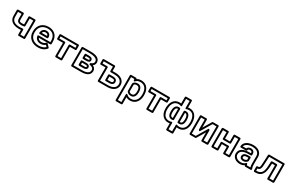

<svg xmlns="http://www.w3.org/2000/svg" viewBox="260 -2744 7514 4940"><g transform="rotate(30 4017.0 -273.5)"><path d="M323.2 -247C356 -247 382.1 -251.2 408.5 -256.5C420 -258.8 428.5 -269.3 428.5 -281V-503H534.7V-25H428.5V-166C428.5 -175.9 422.6 -194 399.9 -190.7C375 -187.2 348.9 -184 323.2 -184C167.2 -184 82 -234.3 82 -361V-503H187.1V-361C187.1 -276.7 242.9 -247 323.2 -247ZM323.2 -297C253.7 -297 237.1 -309.1 237.1 -361V-528C237.1 -538.7 227.2 -553 212.1 -553H57C46.3 -553 32 -543.1 32 -528V-361C32 -196.8 157.6 -134 323.2 -134C342.4 -134 360 -135.4 378.5 -137.5V0C378.5 10.7 388.4 25 403.5 25H559.7C570.4 25 584.7 15.1 584.7 0V-528C584.7 -538.7 574.8 -553 559.7 -553H403.5C392.8 -553 378.5 -543.1 378.5 -528V-301.8C361.2 -298.9 344 -297 323.2 -297Z M1170.7 -84.2C1129.5 -42.7 1068.1 -15 978.2 -15C847.3 -15 767.6 -74.5 732.8 -156.3C721 -184.1 715 -213.8 715 -246V-265C715 -381.6 771.2 -460 858.2 -494.8C888.2 -506.8 922.5 -513 961.7 -513C1083 -513 1150.1 -457.6 1177.9 -376.9C1187.8 -347.9 1193 -315 1193 -278V-243H847.3C837.1 -243 819.7 -236.8 822.5 -214.9C830.4 -152.3 871.3 -108.1 925.9 -88.9C945.2 -82.1 966.4 -79 989.2 -79C1048.1 -79 1095.7 -98.1 1128.8 -127.2ZM879.4 -193H1218C1228.7 -193 1243 -202.9 1243 -218V-278C1243 -319.7 1237.2 -358.1 1225.1 -393.1C1190.3 -494.4 1100.7 -563 961.7 -563C917.3 -563 876.4 -555.9 839.7 -541.2C733.2 -498.7 665 -399.4 665 -265V-246C665 -207.5 672.2 -170.9 686.8 -136.7C730 -35.3 830.7 35 978.2 35C1091.9 35 1174.4 -6.6 1224.4 -69.4C1231.1 -77.9 1231.9 -93 1222.7 -102.4L1146.8 -180.4C1132.2 -195.4 1116.6 -187.2 1109.8 -179.1C1084.6 -149.3 1047.3 -129 989.2 -129C933 -129 895.4 -154.4 879.4 -193ZM1090.1 -326C1090.1 -399.9 1039.3 -449 960.6 -449C872.3 -449 833.3 -382.5 824.7 -317.3C823.4 -307.3 827.1 -289 849.5 -289H1065.1C1080.2 -289 1090.1 -303.3 1090.1 -314ZM1039.4 -339H880.4C891.8 -374.8 913.6 -399 960.6 -399C1011.9 -399 1034.6 -377.4 1039.4 -339Z M1823.8 -440H1661.8C1646.7 -440 1636.8 -425.7 1636.8 -415V-25H1531.7V-415C1531.7 -430.1 1517.4 -440 1506.7 -440H1348V-503H1823.8ZM1848.8 -390C1859.5 -390 1873.8 -399.9 1873.8 -415V-528C1873.8 -538.7 1863.9 -553 1848.8 -553H1323C1312.3 -553 1298 -543.1 1298 -528V-415C1298 -404.3 1307.9 -390 1323 -390H1481.7V0C1481.7 10.7 1491.6 25 1506.7 25H1661.8C1672.5 25 1686.8 15.1 1686.8 0V-390Z M2443.4 -381C2443.4 -338.2 2409.4 -310.2 2357.9 -295C2357.9 -295 2325.6 -252.6 2360.7 -246.4C2427.7 -234.6 2473.1 -205.5 2473.1 -151C2473.1 -58.8 2389.7 -25 2260.5 -25H2005V-503H2223.1C2326 -503 2401.4 -479.9 2430 -433C2438.8 -418.6 2443.4 -401.8 2443.4 -381ZM2493.4 -381C2493.4 -409.5 2486.7 -436.1 2472.7 -459C2427.9 -532.5 2328.7 -553 2223.1 -553H1980C1969.3 -553 1955 -543.1 1955 -528V0C1955 10.7 1964.9 25 1980 25H2260.5C2389.9 25 2523.1 -12 2523.1 -151C2523.1 -214 2484.1 -254 2435.3 -276.1C2467.6 -298.5 2493.4 -333.7 2493.4 -381ZM2368 -165C2368 -226 2312 -244 2260.5 -244H2136.2C2121.1 -244 2111.2 -229.7 2111.2 -219V-113C2111.2 -97.9 2125.5 -88 2136.2 -88H2260.5C2309.6 -88 2368 -102.3 2368 -165ZM2318 -165C2318 -147.2 2309.2 -138 2260.5 -138H2161.2V-194H2260.5C2308.4 -194 2318 -183 2318 -165ZM2338.3 -362C2338.3 -429.8 2274 -440 2223.1 -440H2136.2C2121.1 -440 2111.2 -425.7 2111.2 -415V-314C2111.2 -298.9 2125.5 -289 2136.2 -289H2231.9C2277.9 -289 2338.3 -300 2338.3 -362ZM2288.3 -362C2288.3 -347.7 2280.8 -339 2231.9 -339H2161.2V-390H2223.1C2278.1 -390 2288.3 -382.1 2288.3 -362Z M3035.2 -25H2795.1V-414C2795.1 -429.1 2780.8 -439 2770.1 -439H2629V-503H2900.2V-374C2900.2 -358.9 2914.5 -349 2925.2 -349H3035.2C3145.2 -349 3217 -311.2 3246.5 -251.4C3256.1 -232.1 3261 -210.6 3261 -186C3261 -74.9 3158.1 -25 3035.2 -25ZM2604 -553C2593.3 -553 2579 -543.1 2579 -528V-414C2579 -403.3 2588.9 -389 2604 -389H2745.1V0C2745.1 10.7 2755 25 2770.1 25H3035.2C3076.8 25 3114.6 20.1 3148.5 9.9C3234.9 -15.9 3311 -77.3 3311 -186C3311 -217.4 3304.5 -246.9 3291.4 -273.6C3250.1 -357 3155.1 -399 3035.2 -399H2950.2V-528C2950.2 -538.7 2940.3 -553 2925.2 -553ZM3155.9 -186C3155.9 -255.2 3099.1 -285 3035.2 -285H2925.2C2910.1 -285 2900.2 -270.7 2900.2 -260V-113C2900.2 -97.9 2914.5 -88 2925.2 -88H3035.2C3097.1 -88 3155.9 -117.1 3155.9 -186ZM3105.9 -186C3105.9 -155.4 3085.9 -138 3035.2 -138H2950.2V-235H3035.2C3087.4 -235 3105.9 -218.8 3105.9 -186Z M3584.1 -460.2C3613 -491.9 3649.2 -513 3713 -513C3823.4 -513 3876.4 -453.8 3900.8 -372.3C3909.9 -342 3914.6 -307.9 3914.6 -270V-259C3914.6 -147.4 3873.1 -68.8 3799.9 -32.9C3776 -21.2 3747.7 -15 3714.1 -15C3654.9 -15 3617.4 -35.5 3588.6 -63.8C3588.6 -63.8 3546.1 -95.6 3546.1 -46V178H3441V-503H3537.7L3540.7 -474.3C3540.7 -474.3 3550.8 -423.6 3584.1 -460.2ZM3560.1 -553H3416C3405.3 -553 3391 -543.1 3391 -528V203C3391 213.7 3400.9 228 3416 228H3571.1C3581.8 228 3596.1 218.1 3596.1 203V4.8C3626.9 22.9 3666.5 35 3714.1 35C3753.8 35 3790.1 27.5 3821.9 11.9C3916.9 -34.7 3964.6 -135.5 3964.6 -259V-270C3964.6 -312.1 3959.4 -351 3948.7 -386.7C3919.7 -483.4 3847.1 -563 3713 -563C3660.1 -563 3619.1 -550.1 3585.3 -527.3C3583.9 -540.8 3575.3 -553 3560.1 -553ZM3673.4 -79C3782.1 -79 3809.5 -177.8 3809.5 -259V-270C3809.5 -351.8 3780.1 -448 3672.3 -448C3613.3 -448 3572.9 -424.8 3549.6 -385.8C3547.3 -381.9 3546.1 -377.5 3546.1 -373V-156C3546.1 -151.8 3547.2 -147.5 3549.2 -144C3571.5 -103.5 3613.8 -79 3673.4 -79ZM3673.4 -129C3630.6 -129 3609.6 -142.4 3596.1 -162.9V-365.7C3609.6 -385 3629.3 -398 3672.3 -398C3737.3 -398 3759.5 -347 3759.5 -270V-259C3759.5 -181.3 3738.2 -129 3673.4 -129Z M4528.8 -440H4366.8C4351.7 -440 4341.8 -425.7 4341.8 -415V-25H4236.7V-415C4236.7 -430.1 4222.4 -440 4211.7 -440H4053V-503H4528.8ZM4553.8 -390C4564.5 -390 4578.8 -399.9 4578.8 -415V-528C4578.8 -538.7 4568.9 -553 4553.8 -553H4028C4017.3 -553 4003 -543.1 4003 -528V-415C4003 -404.3 4012.9 -390 4028 -390H4186.7V0C4186.7 10.7 4196.6 25 4211.7 25H4366.8C4377.5 25 4391.8 15.1 4391.8 0V-390Z M4911.9 -26.3C4895.2 -19.8 4873.6 -15 4849.5 -15C4746.9 -15 4696.6 -75.2 4673.2 -152.7C4664.5 -181.7 4660 -214.1 4660 -250V-260C4660 -374.1 4697.9 -458.9 4769 -495.2C4791.8 -506.9 4818.6 -513 4850.6 -513C4876.9 -513 4893.9 -508.8 4910.7 -501.2C4910.7 -501.2 4946 -480.8 4946 -524V-725H5052.2V-523C5052.2 -523 5048.2 -482.3 5087.5 -500.2C5104.1 -507.8 5124.4 -513 5149.8 -513C5255.6 -513 5305.1 -448.7 5327.5 -365.5C5336 -333.9 5340.4 -298.8 5340.4 -260V-250C5340.4 -141.4 5303 -66 5232.9 -32C5210.1 -20.9 5183 -15 5150.9 -15C5125.8 -15 5104.8 -19.2 5087.2 -26.9C5087.2 -26.9 5052.2 -46.8 5052.2 -4V178H4946V-3C4946 -3 4949.3 -40.9 4911.9 -26.3ZM5390.4 -250V-260C5390.4 -302.5 5385.6 -342.1 5375.8 -378.5C5350 -474.2 5283.1 -563 5149.8 -563C5132.4 -563 5118.5 -561.4 5102.2 -557.7V-750C5102.2 -760.7 5092.3 -775 5077.2 -775H4921C4910.3 -775 4896 -765.1 4896 -750V-558.5C4884.2 -561.1 4867 -563 4850.6 -563C4680 -563 4610 -416.8 4610 -260V-250C4610 -209.9 4615 -172.6 4625.4 -138.3C4652.8 -47.3 4721.1 35 4849.5 35C4866.1 35 4880.9 33.4 4896 30.3V203C4896 213.7 4905.9 228 4921 228H5077.2C5087.9 228 5102.2 218.1 5102.2 203V30.1C5116.1 33.1 5134 35 5150.9 35C5316.4 35 5390.4 -97.2 5390.4 -250ZM5109.1 -449C5083.6 -449 5052.2 -445.3 5052.2 -420V-106C5052.2 -79 5085 -77.7 5110.9 -79C5214.5 -79.8 5235.3 -175.6 5235.3 -250V-260C5235.3 -345.6 5209 -449 5109.1 -449ZM5102.2 -128.8V-398.8C5103.9 -398.9 5106.9 -399 5109.1 -399C5123.5 -399 5133.7 -395.8 5141.9 -390.3C5170.9 -370.6 5185.3 -323.8 5185.3 -260V-250C5185.3 -175.8 5168.2 -129 5110.2 -129C5107.2 -129 5105.6 -128.8 5102.2 -128.8ZM4946 -106V-420C4946 -433.2 4934.9 -443.4 4924.2 -444.8C4916.8 -445.8 4905.1 -449 4890.2 -449C4781.1 -449 4765.1 -334.1 4765.1 -260V-250C4765.1 -175.1 4784.4 -79 4889.1 -79C4916.1 -79 4946 -79.8 4946 -106ZM4896 -398.6V-129.1C4895.1 -129.1 4891.2 -129 4889.1 -129C4830.5 -129 4815.1 -174.7 4815.1 -250V-260C4815.1 -339.3 4832.4 -399 4890.2 -399C4892 -399 4893.4 -398.9 4896 -398.6Z M5861.1 -503H5977V-25H5871.9V-326C5871.9 -326 5846 -373.3 5825.4 -338.8L5638 -25H5521V-503H5627.2V-203C5627.2 -203 5653 -155.7 5673.6 -190.2ZM5846.9 -553C5839.7 -553 5830.2 -548.7 5825.5 -540.8L5677.2 -293.4V-528C5677.2 -538.7 5667.3 -553 5652.2 -553H5496C5485.3 -553 5471 -543.1 5471 -528V0C5471 10.7 5480.9 25 5496 25H5652.2C5659.4 25 5669 20.7 5673.7 12.8L5821.9 -235.4V0C5821.9 10.7 5831.8 25 5846.9 25H6002C6012.7 25 6027 15.1 6027 0V-528C6027 -538.7 6017.1 -553 6002 -553Z M6624.8 -25H6519.7V-203C6519.7 -218.1 6505.4 -228 6494.7 -228H6301.1C6286 -228 6276.1 -213.7 6276.1 -203V-25H6171V-503H6276.1V-316C6276.1 -300.9 6290.4 -291 6301.1 -291H6494.7C6509.8 -291 6519.7 -305.3 6519.7 -316V-503H6624.8ZM6649.8 25C6660.5 25 6674.8 15.1 6674.8 0V-528C6674.8 -538.7 6664.9 -553 6649.8 -553H6494.7C6484 -553 6469.7 -543.1 6469.7 -528V-341H6326.1V-528C6326.1 -538.7 6316.2 -553 6301.1 -553H6146C6135.3 -553 6121 -543.1 6121 -528V0C6121 10.7 6130.9 25 6146 25H6301.1C6311.8 25 6326.1 15.1 6326.1 0V-178H6469.7V0C6469.7 10.7 6479.6 25 6494.7 25Z M7247.9 -128C7247.9 -89.1 7252.2 -54.7 7262 -25H7154.5C7149.1 -39.6 7145.7 -106.3 7105.3 -64.3C7078.5 -36.5 7038.7 -15 6977 -15C6895 -15 6841 -50.6 6816.5 -96.7C6808.1 -112.4 6804 -129.1 6804 -148C6804 -256.5 6901.2 -298 7047.4 -298H7116.7C7131.8 -298 7141.7 -312.3 7141.7 -323V-353C7141.7 -416.7 7100.6 -459 7030.9 -459C6984.3 -459 6939.3 -440.2 6925.7 -395H6820.2C6827.8 -425.3 6848.6 -449.5 6873.9 -467.7C6911 -494.5 6967.8 -513 7039.7 -513C7142.2 -513 7204.4 -478.6 7233 -421.8C7242.7 -402.4 7247.9 -379.5 7247.9 -352ZM7138.7 25H7296C7306.7 25 7321 15.1 7321 0V-8C7321 -11.6 7320.1 -15.7 7318.4 -19.2C7304.4 -47.1 7297.9 -81 7297.9 -128V-352C7297.9 -385.8 7291.4 -416.9 7277.6 -444.2C7238 -523.1 7152.8 -563 7039.7 -563C6959.5 -563 6892.3 -542.6 6844.7 -508.3C6805.3 -479.9 6767.2 -433.8 6767.2 -370C6767.2 -359.3 6777.1 -345 6792.2 -345H6947.3C6958 -345 6972.3 -354.9 6972.3 -370C6972.3 -392.9 6988.7 -409 7030.9 -409C7077.3 -409 7091.7 -391.8 7091.7 -353V-348H7047.4C6899.4 -348 6754 -302.2 6754 -148C6754 -121.5 6760.1 -96.2 6772.3 -73.3C6806.7 -8.5 6880.2 35 6977 35C7031.7 35 7075.6 20.3 7109.5 -2.8C7114.5 9.2 7121.6 25 7138.7 25ZM6909.1 -159C6909.1 -102.9 6960.4 -73 7011.1 -73C7068.2 -73 7114.9 -98.1 7138 -136C7140.4 -139.9 7141.7 -145.5 7141.7 -149V-240C7141.7 -255.1 7127.4 -265 7116.7 -265H7052.9C6983.9 -265 6909.1 -239.3 6909.1 -159ZM6959.1 -159C6959.1 -195.8 6988.7 -215 7052.9 -215H7091.7V-156.7C7077.9 -138.9 7050.3 -123 7011.1 -123C6975.6 -123 6959.1 -140.3 6959.1 -159Z M7935.5 -503V-25H7830.4V-414C7830.4 -429.1 7816.1 -439 7805.4 -439H7670.1C7656.4 -439 7645.7 -427.4 7645.1 -415.2L7639.6 -304.2C7632.3 -134.9 7603.8 -25 7432.5 -25C7432.1 -46 7430.9 -69.8 7430.5 -91.2C7509.2 -95.6 7522.8 -160.1 7527.8 -214.2C7530 -238.4 7531.9 -267.7 7533.4 -301.9L7543.2 -503ZM7985.5 -528C7985.5 -538.7 7975.6 -553 7960.5 -553H7519.4C7507.2 -553 7495.1 -542.9 7494.4 -529.2L7483.4 -304.1C7481.8 -270.3 7480.2 -241.9 7478 -218.8C7472.6 -161.2 7468 -141 7421.5 -141H7405C7390.5 -141 7379.8 -128.9 7380 -115.5L7382.2 0.5C7382.4 12.1 7392.8 25 7407.2 25H7432.5C7644.3 25 7682.2 -132.1 7689.6 -301.8L7693.9 -389H7780.4V0C7780.4 10.7 7790.3 25 7805.4 25H7960.5C7971.2 25 7985.5 15.1 7985.5 0Z"/></g></svg>

Font: Asimov
Style: WidOu
Weight: 500
Designer: Google
Version: Version 2.000980; 2014